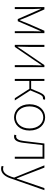

<svg xmlns="http://www.w3.org/2000/svg" viewBox="1278 -1858 824 3419"><g transform="rotate(90 1689.5 -148.0)"><path d="M105 0H141V-318C141 -357 138 -412 135 -463H140C155 -424 170 -392 186 -357L319 -53H357L488 -357C504 -392 519 -424 535 -463H539C536 -412 535 -357 535 -318V0H570V-527H527L396 -227C381 -182 360 -137 340 -90H335C318 -137 299 -182 280 -227L147 -527H105Z M779 0H815L1063 -363L1140 -478H1145C1142 -406 1139 -337 1139 -277V0H1175V-527H1139L891 -164C868 -131 838 -82 815 -49H810C813 -121 815 -189 815 -249V-527H779Z M1589 -277 1647 -415C1679 -491 1699 -502 1730 -502C1738 -502 1739 -503 1746 -500L1755 -536C1750 -539 1743 -540 1732 -540C1688 -540 1657 -520 1617 -426L1561 -291H1421V-527H1385V0H1421V-259H1562L1729 0H1768Z M2070 13C2195 13 2304 -89 2304 -262C2304 -439 2195 -540 2070 -540C1945 -540 1836 -439 1836 -262C1836 -89 1945 13 2070 13ZM2070 -20C1958 -20 1874 -118 1874 -262C1874 -407 1958 -507 2070 -507C2182 -507 2267 -407 2267 -262C2267 -118 2182 -20 2070 -20Z M2414 13C2474 13 2510 -39 2523 -156C2538 -273 2550 -381 2563 -494H2770V0H2806V-527H2535C2520 -402 2506 -287 2491 -162C2480 -66 2453 -24 2409 -24C2399 -24 2392 -25 2387 -28L2378 7C2389 11 2398 13 2414 13Z M2985 244C3075 244 3129 157 3156 74L3366 -527H3329L3211 -183C3196 -138 3178 -82 3161 -35H3156C3136 -82 3114 -138 3097 -183L2964 -527H2924L3142 12L3127 61C3098 146 3054 209 2987 209C2971 209 2954 205 2943 200L2934 233C2947 240 2964 244 2985 244Z"/></g></svg>

Font: SSpoqa Han Sans Neo Thin
Style: Regular
Weight: 100
Designer: [Spoqa Han Sans Neo] Dong-huui Kim  Younghwa Kang  Yujin Lee  [Noto Sans] Ryoko NISHIZUKA  (kana & ideographs); Paul D. 
Foundry: Spoqa (http://www.spoqa-han-sans.com)
Version: Version 1.000